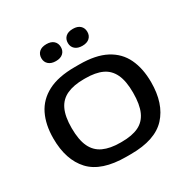

<svg xmlns="http://www.w3.org/2000/svg" viewBox="-182 -977 1127 1150"><g transform="rotate(-30 381.5 -402.0)"><path d="M368 10Q196 10 119.5 -72.5Q43 -155 43 -303Q43 -398 76.5 -466.5Q110 -535 181.5 -572.5Q253 -610 368 -610H399Q512 -610 582.5 -573Q653 -536 686 -467Q719 -398 719 -303Q719 -155 643 -72.5Q567 10 399 10ZM378 -81H389Q460 -81 505 -102.5Q550 -124 572 -172.5Q594 -221 594 -303Q594 -383 571.5 -430.5Q549 -478 504 -499Q459 -520 389 -520H378Q308 -520 261 -498.5Q214 -477 191.5 -429.5Q169 -382 169 -303Q169 -221 192 -172.5Q215 -124 262 -102.5Q309 -81 378 -81ZM289 -697Q257 -697 239 -713Q221 -729 221 -755Q221 -782 238.5 -798Q256 -814 289 -814Q321 -814 338.5 -798Q356 -782 356 -755Q356 -729 338.5 -713Q321 -697 289 -697ZM472 -697Q440 -697 422 -713Q404 -729 404 -755Q404 -782 421.5 -798Q439 -814 472 -814Q504 -814 521.5 -798Q539 -782 539 -755Q539 -729 521.5 -713Q504 -697 472 -697Z"/></g></svg>

Font: Red Rose Medium
Style: Regular
Weight: 500
Designer: Jaikishan Patel
Version: Version 2.000